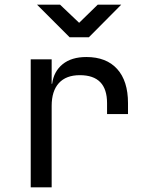

<svg xmlns="http://www.w3.org/2000/svg" viewBox="-20 -805 640 825"><path d="M112 0V-550H202V-445H204Q211 -498 249 -529Q287 -560 351 -560Q437 -560 483.5 -508.5Q530 -457 530 -362V-315H440V-362Q440 -482 323 -482Q264 -482 233 -448Q202 -414 202 -350V0ZM279 -645 139 -785H238L320 -707L400 -785H501L362 -645Z"/></svg>

Font: JetBrainsMono NFM
Style: Regular
Weight: 400
Monospace: yes
Designer: Philipp Nurullin, Konstantin Bulenkov
Foundry: JetBrains
Version: Version 2.304; ttfautohint (v1.8.4.7-5d5b);Nerd Fonts 3.3.0